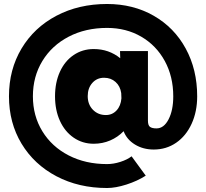

<svg xmlns="http://www.w3.org/2000/svg" viewBox="-20 -735 1034 963"><path d="M25 -252Q25 -386 88 -491.5Q151 -597 263 -656Q375 -715 517 -715Q648 -715 751 -656Q854 -597 911.5 -491.5Q969 -386 969 -252Q969 -175 941 -114Q913 -53 863.5 -19Q814 15 751 15Q698 15 657 -10Q616 -35 600 -77Q571 -47 532.5 -30.5Q494 -14 450 -14Q394 -14 349.5 -44.5Q305 -75 280.5 -129Q256 -183 256 -252Q256 -321 280.5 -375Q305 -429 349.5 -459Q394 -489 450 -489Q526 -489 583 -443L582 -479H722V-130Q722 -106 732.5 -98.5Q743 -91 765 -91Q802 -91 825.5 -136.5Q849 -182 849 -252Q849 -351 806.5 -429Q764 -507 688.5 -551Q613 -595 517 -595Q409 -595 324.5 -551Q240 -507 192.5 -429Q145 -351 145 -252Q145 -154 192.5 -76.5Q240 1 324.5 44.5Q409 88 517 88Q549 88 583.5 77Q618 66 640 49L711 146Q669 173 614.5 190.5Q560 208 517 208Q375 208 263 149Q151 90 88 -14.5Q25 -119 25 -252ZM511 -158Q543 -158 564.5 -181Q586 -204 589 -242L588 -268Q583 -303 559.5 -324Q536 -345 502 -345Q466 -345 443 -319Q420 -293 420 -253Q420 -211 446 -184.5Q472 -158 511 -158Z"/></svg>

Font: Oak Sans Black
Style: Regular
Weight: 900
Designer: Erik Kennedy, Walven
Foundry: Erik Kennedy, Walven
Version: Version 1.000